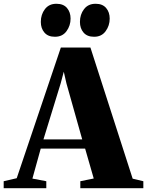

<svg xmlns="http://www.w3.org/2000/svg" viewBox="-72 -996 779 1016"><path d="M16.5 -53 250 -744.5H406.5L630 -50.5L686.5 -37V0H353V-37L424 -51.5L378.5 -209.5H143.5L99.5 -51L173 -37V0H-52.5V-37ZM363 -258.5 279.5 -555 265.5 -616.5 249 -554.5 158 -258.5ZM218 -801.5Q182 -801.5 163 -823.8Q144 -846 144 -880Q144 -919.5 165.8 -947.8Q187.5 -976 226 -976H227Q263.5 -976 282.5 -953.8Q301.5 -931.5 301.5 -897.5Q301.5 -860.5 280 -831Q258.5 -801.5 219 -801.5ZM425.5 -801.5Q389 -801.5 370 -823.8Q351 -846 351 -880Q351 -919.5 372.8 -947.8Q394.5 -976 433.5 -976H434.5Q470.5 -976 489.5 -953.8Q508.5 -931.5 508.5 -897.5Q508.5 -860.5 487 -831Q465.5 -801.5 426.5 -801.5Z"/></svg>

Font: Merriweather 96pt Black
Style: Regular
Weight: 900
Version: Version 2.100